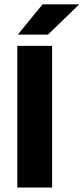

<svg xmlns="http://www.w3.org/2000/svg" viewBox="-20 -846 376 866"><path d="M215 -639V0H58V-639ZM61.5 -691.5 172 -826.5H336V-825L196.5 -690H61.5Z"/></svg>

Font: Anek Kannada
Style: Bold
Weight: 700
Version: Version 1.003